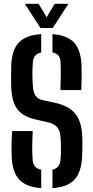

<svg xmlns="http://www.w3.org/2000/svg" viewBox="-20 -988 494 1016"><path d="M198.1 7.5Q118 1.6 81.4 -37.9Q44.8 -77.5 41.7 -161.1Q41.2 -183.3 41.1 -205.4Q40.9 -227.4 41.7 -249.7Q42.5 -272 44.4 -294.6H152.9Q150.9 -254.3 150.5 -216.1Q150.1 -177.9 152.9 -142.1Q154.2 -119.7 165 -107.1Q175.8 -94.5 198.1 -89.8ZM257.6 7.5V-90.1Q277.9 -95 288 -107.5Q298 -120 300 -142.1Q302 -161.5 302.5 -182.5Q303.1 -203.4 302.3 -224.3Q301.6 -245.3 300 -264.6Q298.4 -295.3 283 -314Q267.5 -332.7 238.5 -339.6L164.6 -356.8Q117.9 -367.9 91 -390.2Q64 -412.4 52.2 -447.8Q40.5 -483.1 39 -533.1Q38.5 -560.2 38.7 -586.5Q38.9 -612.8 39.4 -640.1Q42.3 -723.2 79.4 -762.7Q116.4 -802.1 198.1 -807.5V-710.2Q176.8 -705.5 166.3 -693.2Q155.8 -680.8 153.9 -658.6Q151.3 -626.7 151.4 -596Q151.5 -565.2 153.9 -533.1Q155.8 -501.5 166.9 -483Q178.1 -464.5 204.5 -458.4L271.3 -443.9Q322.8 -432.6 353.8 -409.7Q384.8 -386.8 399.2 -350.8Q413.5 -314.9 415.3 -264.6Q416 -248.4 416 -230.5Q416 -212.7 415.6 -194.9Q415.2 -177.1 414.5 -161.1Q411.2 -77.5 374.5 -37.7Q337.8 2.1 257.6 7.5ZM299.7 -511.4Q301.2 -551.5 301.6 -587.5Q302 -623.5 300.5 -658.6Q299.8 -680.9 289.4 -693.5Q279.1 -706.1 257.6 -710.4V-807.5Q336.3 -801.6 372.4 -762.3Q408.4 -723 411.5 -639.7Q412.5 -613.2 412 -579.1Q411.4 -545 410.2 -511.4ZM194.2 -840 111.3 -968H184.2L226.9 -896.5L269.4 -968H342.1L259.2 -840Z"/></svg>

Font: Big Shoulders Stencil Text Thin
Style: Regular
Weight: 100
Designer: Patric King
Foundry: XO Type Co
Version: Version 2.001